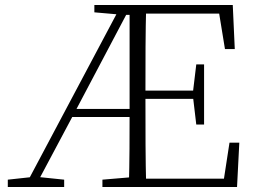

<svg xmlns="http://www.w3.org/2000/svg" viewBox="-20 -743 1015 763"><path d="M492 0H561C558 -110 558 -221 558 -357V-377C558 -502 558 -614 561 -723H495V-293C495 -205 495 -102 492 0ZM11 0H235V-29L129 -40H112L11 -29ZM760 -248H791V-487H760L747 -379V-358ZM874 -548H913L905 -723H527V-689H851ZM527 0H922L931 -176H892L870 -33H527ZM355 -694 469 -684H527V-723H355ZM387 0H527V-40H517L387 -29ZM78 0H119L275 -293L502 -723H462ZM253 -278H527V-310H255ZM527 -350H765V-383H527Z"/></svg>

Font: Source Han Serif TW VF
Style: Regular
Weight: 250
Designer: Ryoko NISHIZUKA 西塚涼子 (kana & ideographs); Frank Grießhammer (Latin, Greek & Cyrillic); Wenlong ZHANG 张文龙 (bopomofo); San
Foundry: Adobe
Version: Version 2.002;hotconv 1.1.0;makeotfexe 2.6.0